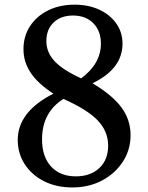

<svg xmlns="http://www.w3.org/2000/svg" viewBox="-20 -792 632 822"><path d="M289.5 10.5Q221.5 10.5 168.8 -16Q116 -42.5 86 -88.8Q56 -135 56 -193Q56 -313.5 208.5 -391Q142.5 -434 111.5 -480.2Q80.5 -526.5 80.5 -581.5Q80.5 -637 108.5 -680Q136.5 -723 186 -747.5Q235.5 -772 299 -772Q359 -772 405.2 -750.5Q451.5 -729 478 -691.2Q504.5 -653.5 504.5 -605Q504.5 -497.5 376 -435.5Q461 -385 500 -332Q539 -279 539 -213.5Q539 -150.5 506 -99.8Q473 -49 416.8 -19.2Q360.5 10.5 289.5 10.5ZM304.5 -37Q367.5 -37 405.2 -72.5Q443 -108 443 -168.5Q443 -230 398 -276.8Q353 -323.5 251.5 -368.5Q160 -311 160 -195Q160 -121 198.8 -79Q237.5 -37 304.5 -37ZM327.5 -456.5Q412 -519.5 412 -605Q412 -659.5 379.5 -692.5Q347 -725.5 292.5 -725.5Q241 -725.5 209.8 -696Q178.5 -666.5 178.5 -616Q178.5 -567.5 214 -529.8Q249.5 -492 327.5 -456.5Z"/></svg>

Font: Libre Caslon Text
Style: Regular
Weight: 400
Designer: Pablo Impallari, Rodrigo Fuenzalida, Katja Schimmel
Foundry: Pablo Impallari, Rodrigo Fuenzalida
Version: Version 2.000